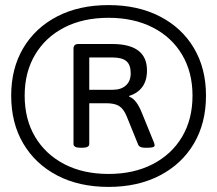

<svg xmlns="http://www.w3.org/2000/svg" viewBox="-20 -729 854 755"><path d="M407 6Q291 6 205 -39Q119 -84 71.5 -164.5Q24 -245 24 -353Q24 -460 71.5 -540Q119 -620 205 -664.5Q291 -709 407 -709Q522 -709 608.5 -664.5Q695 -620 742.5 -540Q790 -460 790 -353Q790 -245 742.5 -164.5Q695 -84 608.5 -39Q522 6 407 6ZM407 -45Q506 -45 580.5 -83.5Q655 -122 696 -191Q737 -260 737 -353Q737 -445 696 -514Q655 -583 580.5 -621Q506 -659 407 -659Q307 -659 233 -621Q159 -583 118 -514Q77 -445 77 -353Q77 -260 118 -191Q159 -122 233 -83.5Q307 -45 407 -45ZM296 -148Q269 -148 269 -163V-537Q269 -556 288 -556H421Q558 -556 558 -452Q558 -412 539.5 -387Q521 -362 488 -352V-349Q504 -343 516 -326.5Q528 -310 538 -285L586 -167Q588 -162 588 -157Q588 -148 561 -148H550Q528 -148 523 -161L478 -272Q466 -301 448.5 -312Q431 -323 398 -323H331V-163Q331 -148 304 -148ZM331 -376H424Q456 -376 475 -393Q494 -410 494 -441Q494 -474 477 -488.5Q460 -503 422 -503H331Z"/></svg>

Font: Asap Semi Expanded Medium
Style: Regular
Weight: 500
Width: 6
Designer: Pablo Cosgaya
Foundry: Omnibus-Type
Version: Version 3.001; ttfautohint (v1.8.4.7-5d5b)